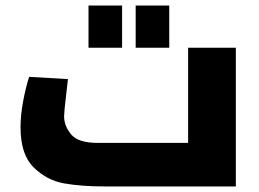

<svg xmlns="http://www.w3.org/2000/svg" viewBox="-20 -672 933 692"><path d="M54 0ZM830 -500V0H358Q273 0 211 -11Q149 -22 101.5 -68.5Q54 -115 54 -213Q54 -257 63.5 -307.5Q73 -358 85 -395L225 -387Q226 -398 218 -326Q211 -267 211 -253Q211 -218 236.5 -187.5Q262 -157 332 -157H658V-500ZM299 -652H420V-500H299ZM469 -652H590V-500H469Z"/></svg>

Font: Cairo Black
Style: Regular
Weight: 900
Designer: Mohamed Gaber, the designers of Titillium
Foundry: Kief Type Foundry
Version: Version 2.009; ttfautohint (v1.5.33-1714) -l 8 -r 50 -G 200 